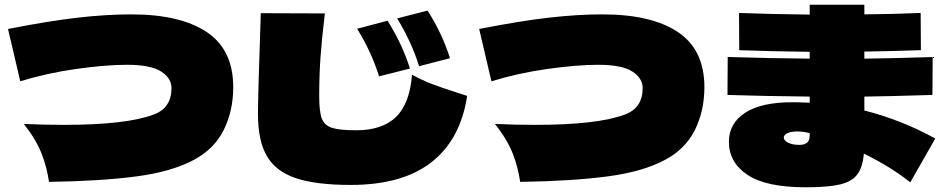

<svg xmlns="http://www.w3.org/2000/svg" viewBox="-20 -788 4040 815"><path d="M81 -262Q164 -258 251 -258Q517 -258 633 -302Q708 -330 708 -414Q708 -456 664 -484.5Q620 -513 518 -513Q430 -513 305 -495.5Q180 -478 66 -443L14 -665Q187 -699 309.5 -713Q432 -727 537 -727Q745 -727 857.5 -652Q970 -577 970 -418Q970 -318 930 -237Q890 -156 804 -110Q710 -59 557.5 -39Q405 -19 188 -16Q179 -79 156 -137.5Q133 -196 81 -262Z M1759 -507Q1728 -607 1666 -710L1795 -743Q1857 -646 1890 -541ZM1469 -3Q1320 -3 1235 -32Q1150 -61 1112.5 -126Q1075 -191 1075 -305Q1075 -381 1087 -732L1359 -731Q1346 -623 1340.5 -546Q1335 -469 1335 -379Q1335 -314 1346 -285Q1357 -256 1389 -245.5Q1421 -235 1492 -235Q1602 -235 1660.5 -291Q1719 -347 1729 -471Q1771 -448 1811 -432.5Q1851 -417 1916 -396L1963 -381Q1935 -196 1811.5 -99.5Q1688 -3 1469 -3ZM1589 -464Q1557 -567 1496 -666L1625 -700Q1688 -600 1720 -497Z M2081 -262Q2164 -258 2251 -258Q2517 -258 2633 -302Q2708 -330 2708 -414Q2708 -456 2664 -484.5Q2620 -513 2518 -513Q2430 -513 2305 -495.5Q2180 -478 2066 -443L2014 -665Q2187 -699 2309.5 -713Q2432 -727 2537 -727Q2745 -727 2857.5 -652Q2970 -577 2970 -418Q2970 -318 2930 -237Q2890 -156 2804 -110Q2710 -59 2557.5 -39Q2405 -19 2188 -16Q2179 -79 2156 -137.5Q2133 -196 2081 -262Z M3844 -14Q3764 -78 3647 -136Q3642 -78 3619 -47.5Q3596 -17 3545.5 -5Q3495 7 3401 7Q3231 7 3152.5 -46Q3074 -99 3074 -186Q3074 -264 3142.5 -309Q3211 -354 3343 -354Q3369 -354 3417 -352V-378Q3222 -380 3068 -385L3069 -546Q3224 -541 3417 -539V-568Q3252 -570 3118 -575L3117 -733Q3250 -728 3417 -726V-768H3649V-727Q3768 -728 3888 -733L3889 -575Q3769 -571 3649 -569V-539Q3745 -540 3939 -546L3938 -385Q3743 -379 3649 -378V-319Q3807 -279 3950 -200ZM3417 -223Q3388 -230 3365 -230Q3337 -230 3322 -222.5Q3307 -215 3307 -204Q3307 -192 3325 -182.5Q3343 -173 3374 -173Q3394 -173 3405.5 -182Q3417 -191 3417 -215Z"/></svg>

Font: Mantou Sans
Style: Regular
Weight: 400
Designer: Mant0u / artakana
Foundry: Mant0u / artakana
Version: Version 1.001;October 22, 2023;FontCreator 14.0.0.2901 64-bi